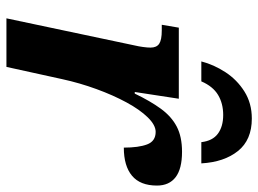

<svg xmlns="http://www.w3.org/2000/svg" viewBox="-123 -680 803 597"><g transform="rotate(90 278.5 -381.5)"><path d="M122 -402Q124 -410 126 -424Q128 -438 128 -448Q128 -467 116 -475Q104 -483 75 -483H57L66 -536H287L266 -399H271Q294 -447 318 -480Q342 -513 373.5 -529.5Q405 -546 452 -546Q505 -546 531 -526Q557 -506 557 -468Q557 -416 526.5 -390.5Q496 -365 439 -365Q439 -411 429 -437.5Q419 -464 390 -464Q369 -464 345 -439.5Q321 -415 298.5 -373.5Q276 -332 257 -280Q238 -228 226 -173L188 0H37ZM171 -606Q181 -645 204.5 -681Q228 -717 264.5 -740Q301 -763 348.6 -763Q415 -763 449.5 -720Q484 -677 488 -606H422Q418 -641 395.7 -657.5Q373.4 -674 337.6 -674Q301.8 -674 275.1 -658Q248.5 -642 233 -606Z"/></g></svg>

Font: Noto Serif
Style: Italic
Weight: 400
Italic angle: -12°
Designer: Monotype Design Team
Foundry: Monotype Imaging Inc.
Version: Version 2.013